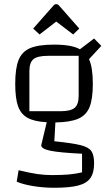

<svg xmlns="http://www.w3.org/2000/svg" viewBox="-20 -726 531 908"><path d="M425 46Q425 91 407.5 116Q390 141 349.5 151.5Q309 162 237 162Q185 162 136.5 154Q88 146 59 133L68 79Q122 92 156 97Q190 102 226 102Q274 102 306.5 99Q339 96 368 89V1Q263 -4 219 -13Q175 -22 175 -39L201 -148Q142 -151 110 -169Q78 -187 65 -224.5Q52 -262 52 -330Q52 -403 68 -442.5Q84 -482 123 -498.5Q162 -515 235 -515Q320 -515 358 -493L425 -544L459 -509L401 -446Q419 -407 419 -330Q419 -258 403.5 -219.5Q388 -181 350 -164.5Q312 -148 242 -147L237 -58Q324 -49 361.5 -39.5Q399 -30 412 -11.5Q425 7 425 46ZM119 -200H265Q314 -200 333 -216Q352 -232 352 -273V-462H207Q157 -462 138 -446Q119 -430 119 -389ZM137 -591 234 -701Q239 -706 242 -706H250Q253 -706 258 -701L355 -591L326 -563L246 -624L167 -563Z"/></svg>

Font: Changa ExtraLight
Style: Regular
Weight: 275
Designer: Eduardo Rodriguez Tunni
Foundry: Eduardo Rodriguez Tunni
Version: Version 2.002; ttfautohint (v1.5) -l 8 -r 50 -G 200 -x 14 -H